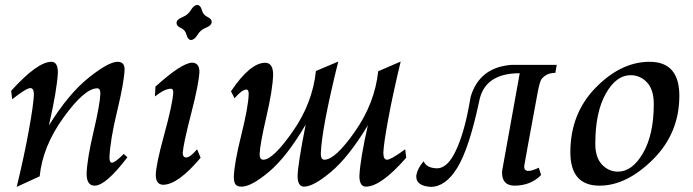

<svg xmlns="http://www.w3.org/2000/svg" viewBox="-20 -728 2755 763"><path d="M46.4 14.6Q76.2 -107.9 94.7 -210.4Q113.3 -313 114.7 -352.1Q114.7 -377.9 100.6 -377.9Q84.5 -377.9 28.3 -333.5L24.4 -367.2Q128.9 -482.4 184.1 -482.4Q210 -482.4 210 -439.9Q206.5 -370.1 174.3 -229.5Q252 -354.5 331.5 -418.5Q411.1 -482.4 447.3 -482.4Q475.1 -482.4 475.1 -452.6Q473.6 -402.8 445.6 -286.6Q417.5 -170.4 415 -102.1Q415 -81.5 424.8 -81.5Q437.5 -81.5 471.7 -116.2L486.3 -103Q400.4 9.8 356 9.8Q324.2 9.8 324.2 -38.1Q326.2 -96.2 351.8 -205.1Q377.4 -314 378.9 -356.4Q378.9 -377 366.2 -377Q316.4 -377 232.9 -261.7Q149.4 -146.5 137.7 -27.3Z M627.9 6.3Q599.1 4.9 599.1 -32.2Q599.1 -71.3 632.3 -192.1Q665.5 -313 668.5 -360.4Q668.5 -375.5 659.2 -375.5Q634.8 -375.5 595.7 -344.7L597.7 -383.8Q703.1 -479 744.6 -479Q772.5 -477.5 772.5 -442.4Q770.5 -396 739.5 -275.9Q708.5 -155.8 706.1 -120.1Q706.1 -103 719.2 -102.1Q735.8 -102.1 763.2 -134.8L777.3 -101.1Q687 6.3 627.9 6.3ZM739.3 -568.8Q726.1 -570.3 721.2 -589.6Q716.3 -608.9 699 -616.7Q681.6 -624.5 681.6 -636.7Q681.6 -650.9 706.5 -660.6Q727.1 -668.9 738.5 -688Q750 -707 763.7 -708.5Q777.3 -707 782.2 -688Q787.1 -668.9 804.2 -660.9Q821.3 -652.8 821.3 -641.1Q821.3 -626.5 796.9 -617.2Q776.4 -608.9 764.9 -589.6Q753.4 -570.3 739.3 -568.8Z M1324.2 -483.4Q1258.3 -217.3 1254.9 -117.7Q1254.9 -93.3 1269 -93.3Q1312.5 -93.3 1391.1 -206.1Q1469.7 -318.8 1482.9 -444.8L1572.3 -483.4Q1542.5 -360.4 1523.4 -257.8Q1504.4 -155.3 1503.4 -121.1Q1503.4 -93.3 1518.1 -93.3Q1533.7 -93.3 1590.3 -134.8L1594.2 -101.1Q1493.7 13.7 1434.1 13.7Q1408.2 13.7 1408.2 -29.3Q1412.1 -99.6 1441.9 -230Q1365.7 -104 1295.7 -45.2Q1225.6 13.7 1188.5 13.7Q1162.6 13.7 1162.6 -29.3Q1164.1 -78.1 1194.8 -232.9Q1120.1 -105.5 1049.6 -45.9Q979 13.7 939.9 13.7Q922.9 13.7 916 4.9Q909.2 -3.9 909.2 -25.4Q911.1 -80.6 939 -191.9Q966.8 -303.2 968.3 -354.5Q968.3 -372.1 959.5 -372.1Q941.4 -372.1 912.1 -337.4L897.9 -365.2Q974.1 -478.5 1033.7 -478.5Q1065.4 -478.5 1065.4 -430.7Q1063.5 -371.1 1038.3 -262.9Q1013.2 -154.8 1011.7 -115.2Q1011.7 -93.3 1026.4 -93.3Q1064.9 -93.3 1143.6 -205.8Q1222.2 -318.4 1235.4 -445.8Z M1691.4 14.6Q1634.3 10.7 1634.3 -25.9V-30.8Q1639.6 -60.5 1663.6 -86.9Q1675.8 -59.1 1719.2 -59.1Q1759.3 -61.5 1790.8 -127.7Q1822.3 -193.8 1842.3 -299.3L1850.6 -344.2Q1885.7 -460.4 2012.2 -470.2H2192.4L2187 -438.5Q2152.3 -438.5 2132.8 -414.6Q2124 -404.3 2114.3 -347.7Q2063 -70.8 2063 -66.9Q2063 -48.8 2079.6 -48.8Q2094.2 -48.8 2121.1 -61.5L2130.4 -32.7Q2090.3 9.3 2024.4 9.8Q1975.1 9.3 1975.1 -42.5Q1975.6 -46.9 1975.8 -51Q1976.1 -55.2 2045.4 -437Q1903.8 -437 1883.8 -323.2Q1844.2 -138.2 1797.6 -61.8Q1751 14.6 1691.4 14.6Z M2435.5 -45.9Q2492.7 -45.9 2535.4 -119.6Q2578.1 -193.4 2578.1 -314.5Q2578.1 -371.6 2551.3 -400.4Q2524.4 -429.2 2485.8 -429.2Q2428.7 -429.2 2387.2 -355.5Q2345.7 -281.7 2345.7 -156.2Q2345.7 -102.1 2372.3 -74Q2398.9 -45.9 2435.5 -45.9ZM2362.3 9.8Q2246.6 9.8 2246.6 -123Q2246.6 -276.9 2347.2 -379.6Q2447.8 -482.4 2561.5 -482.4Q2679.7 -482.4 2679.7 -347.7Q2679.7 -198.7 2575 -94.5Q2470.2 9.8 2362.3 9.8Z"/></svg>

Font: Kelvinch
Style: Italic
Weight: 400
Italic angle: -10°
Designer: Paul James Miller
Foundry: High-Logic / Made with FontCreator
Version: Version 3.40;July 22, 2017;FontCreator 11.0.0.2388 64-bit